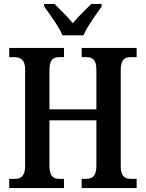

<svg xmlns="http://www.w3.org/2000/svg" viewBox="-20 -958 742 978"><path d="M298 -778H405C424 -823 471 -887 498 -925V-938H445C418 -910 377 -873 351 -840C325 -873 284 -910 258 -938H205V-925C232 -887 280 -823 298 -778ZM27 0H306V-47H283C252 -47 232 -60 232 -113V-345H471V-114C471 -60 450 -47 418 -47H396V0H676V-47H647C617 -47 595 -59 595 -110V-601C595 -656 616 -667 647 -667H676V-714H396V-667H418C451 -667 471 -656 471 -601V-401H232V-602C232 -656 252 -667 283 -667H306V-714H27V-667H52C83 -667 108 -656 108 -603V-113C108 -60 86 -47 55 -47H27Z"/></svg>

Font: Noto Serif Condensed Semi
Style: Regular
Weight: 600
Width: 3
Designer: Monotype Design Team
Foundry: Monotype Imaging Inc.
Version: Version 1.002